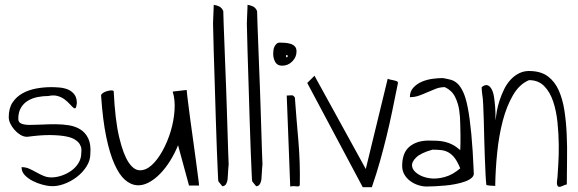

<svg xmlns="http://www.w3.org/2000/svg" viewBox="-20 -779 2419 804"><path d="M70.3 -79.1Q87.9 -79.1 103 -72.3Q118.2 -65.4 132.8 -57.1Q147.5 -48.8 162.6 -42.5Q177.7 -36.1 195.3 -36.1Q215.8 -36.1 237.8 -43.5Q259.8 -50.8 278.3 -64Q296.9 -77.1 308.6 -96.2Q320.3 -115.2 320.3 -137.7Q321.3 -144.5 320.8 -154.3Q320.3 -164.1 314.5 -174.3Q308.6 -184.6 294.9 -193.8Q281.2 -203.1 255.4 -208Q229.5 -212.9 190.4 -213.4Q151.4 -213.9 93.8 -206.1Q79.1 -206.1 65.4 -214.4Q51.8 -222.7 41 -234.9Q30.3 -247.1 23.4 -261.2Q16.6 -275.4 16.6 -288.1Q16.6 -326.2 32.7 -350.1Q48.8 -374 74.2 -388.2Q99.6 -402.3 130.9 -408.2Q162.1 -414.1 194.3 -414.1Q209 -414.1 228 -412.6Q247.1 -411.1 263.2 -404.8Q279.3 -398.4 290.5 -384.8Q301.8 -371.1 301.8 -346.7Q299.8 -330.1 296.4 -326.7Q293 -323.2 286.6 -328.6Q280.3 -334 271.5 -343.8Q262.7 -353.5 250.5 -362.8Q238.3 -372.1 221.2 -377Q204.1 -381.8 182.6 -377Q160.2 -377 137.7 -372.6Q115.2 -368.2 97.2 -357.4Q79.1 -346.7 67.9 -328.1Q56.6 -309.6 56.6 -281.2Q56.6 -266.6 69.8 -261.2Q83 -255.9 105 -255.9Q127 -255.9 154.8 -257.3Q182.6 -258.8 211.9 -258.8Q241.2 -258.8 268.6 -254.4Q295.9 -250 316.9 -236.8Q337.9 -223.6 349.6 -199.2Q361.3 -174.8 358.4 -135.7Q358.4 -107.4 342.3 -82Q326.2 -56.6 301.3 -37.6Q276.4 -18.6 246.1 -7.8Q215.8 2.9 187.5 0Q175.8 -1 155.8 -6.3Q135.7 -11.7 116.7 -21.5Q97.7 -31.2 84 -45.4Q70.3 -59.6 70.3 -79.1Z M403.3 -378.9Q403.3 -383.8 409.7 -388.7Q416 -393.6 425.3 -396.5Q434.6 -399.4 443.4 -400.4Q452.1 -401.4 456.1 -397.5Q461.9 -276.4 479 -204.6Q496.1 -132.8 518.1 -99.6Q540 -66.4 565.4 -65.9Q590.8 -65.4 615.2 -87.4Q639.6 -109.4 660.6 -147.5Q681.6 -185.5 694.8 -229.5Q708 -273.4 710.9 -317.4Q713.9 -361.3 703.1 -395.5L761.7 -402.3Q762.7 -387.7 767.1 -354Q771.5 -320.3 776.9 -277.8Q782.2 -235.4 789.1 -189.5Q795.9 -143.6 800.8 -104Q805.7 -64.5 809.6 -36.6Q813.5 -8.8 813.5 -2H771.5L725.6 -170.9Q711.9 -136.7 692.4 -105.5Q672.9 -74.2 649.9 -50.8Q627 -27.3 601.6 -14.2Q576.2 -1 551.3 -3.4Q526.4 -5.9 502.9 -26.4Q479.5 -46.9 459.5 -91.3Q439.5 -135.7 424.8 -206.1Q410.2 -276.4 403.3 -378.9Z M875 -758.8Q888.7 -756.8 898.9 -751.5Q909.2 -746.1 915 -732.4Q915 -713.9 916.5 -681.2Q918 -648.4 919.4 -605.5Q920.9 -562.5 922.9 -512.7Q924.8 -462.9 926.8 -412.1Q928.7 -361.3 930.2 -311.5Q931.6 -261.7 933.1 -218.8Q934.6 -175.8 935.5 -142.6Q936.5 -109.4 937.5 -91.8Q937.5 -89.8 937 -85Q936.5 -80.1 936 -73.2Q935.5 -66.4 935.1 -60.1Q934.6 -53.7 934.6 -50.8Q933.6 -44.9 933.6 -36.6Q933.6 -28.3 931.6 -20.5Q929.7 -12.7 925.3 -6.3Q920.9 0 911.1 1L894.5 -19.5Q893.6 -20.5 892.1 -56.2Q890.6 -91.8 888.2 -148.9Q885.7 -206.1 883.8 -277.8Q881.8 -349.6 879.4 -422.9Q877 -496.1 875 -563.5Q873 -630.9 872.1 -679.7Q872.1 -683.6 872.6 -695.3Q873 -707 873.5 -719.2Q874 -731.4 874.5 -742.7Q875 -753.9 875 -758.8Z M1016.6 -758.8Q1030.3 -756.8 1040.5 -751.5Q1050.8 -746.1 1056.6 -732.4Q1056.6 -713.9 1058.1 -681.2Q1059.6 -648.4 1061 -605.5Q1062.5 -562.5 1064.5 -512.7Q1066.4 -462.9 1068.4 -412.1Q1070.3 -361.3 1071.8 -311.5Q1073.2 -261.7 1074.7 -218.8Q1076.2 -175.8 1077.1 -142.6Q1078.1 -109.4 1079.1 -91.8Q1079.1 -89.8 1078.6 -85Q1078.1 -80.1 1077.6 -73.2Q1077.1 -66.4 1076.7 -60.1Q1076.2 -53.7 1076.2 -50.8Q1075.2 -44.9 1075.2 -36.6Q1075.2 -28.3 1073.2 -20.5Q1071.3 -12.7 1066.9 -6.3Q1062.5 0 1052.7 1L1036.1 -19.5Q1035.2 -20.5 1033.7 -56.2Q1032.2 -91.8 1029.8 -148.9Q1027.3 -206.1 1025.4 -277.8Q1023.4 -349.6 1021 -422.9Q1018.6 -496.1 1016.6 -563.5Q1014.6 -630.9 1013.7 -679.7Q1013.7 -683.6 1014.2 -695.3Q1014.6 -707 1015.1 -719.2Q1015.6 -731.4 1016.1 -742.7Q1016.6 -753.9 1016.6 -758.8Z M1180.7 -378.9Q1192.4 -378.9 1200.7 -379.9Q1209 -380.9 1214.8 -370.1Q1217.8 -326.2 1221.7 -280.8Q1225.6 -235.4 1229.5 -189.5Q1233.4 -143.6 1234.9 -97.2Q1236.3 -50.8 1235.4 -6.8Q1235.4 -1 1232.4 0.5Q1229.5 2 1224.1 1.5Q1218.8 1 1211.4 0.5Q1204.1 0 1195.3 2ZM1124 -553.7Q1124 -560.5 1125 -568.8Q1126 -577.1 1129.4 -584Q1132.8 -590.8 1138.2 -595.7Q1143.6 -600.6 1151.4 -600.6Q1163.1 -600.6 1174.8 -599.6Q1186.5 -598.6 1197.3 -595.2Q1208 -591.8 1214.8 -584.5Q1221.7 -577.1 1221.7 -563.5Q1221.7 -540 1204.1 -522Q1186.5 -503.9 1161.1 -503.9Q1141.6 -503.9 1132.8 -519Q1124 -534.2 1124 -553.7ZM1180.7 -548.8Q1177.7 -548.8 1177.7 -543.9Q1177.7 -539.1 1180.7 -539.1Q1184.6 -539.1 1184.6 -543.9Q1184.6 -548.8 1180.7 -548.8Z M1266.6 -431.6 1296.9 -461.9 1511.7 -71.3 1603.5 -449.2Q1610.4 -446.3 1618.2 -444.8Q1626 -443.4 1632.3 -441.9Q1638.7 -440.4 1642.6 -438.5Q1646.5 -436.5 1646.5 -431.6Q1633.8 -369.1 1622.6 -314.5Q1611.3 -259.8 1598.6 -208Q1585.9 -156.2 1571.3 -104Q1556.6 -51.8 1537.1 4.9H1499Z M1664.1 -84Q1664.1 -139.6 1694.8 -165Q1725.6 -190.4 1775.4 -190.4Q1794.9 -190.4 1812 -189.5Q1829.1 -188.5 1844.7 -184.6Q1860.4 -180.7 1875.5 -172.9Q1890.6 -165 1907.2 -150.4Q1907.2 -153.3 1907.7 -162.6Q1908.2 -171.9 1908.2 -182.6Q1908.2 -193.4 1908.2 -202.6Q1908.2 -211.9 1908.2 -215.8Q1907.2 -233.4 1907.2 -261.2Q1907.2 -289.1 1902.8 -318.4Q1898.4 -347.7 1885.3 -374Q1872.1 -400.4 1842.8 -414.1Q1822.3 -414.1 1804.7 -407.2Q1787.1 -400.4 1769.5 -392.6Q1752 -384.8 1734.4 -378.4Q1716.8 -372.1 1696.3 -372.1Q1696.3 -396.5 1711.4 -412.6Q1726.6 -428.7 1748 -437.5Q1769.5 -446.3 1793 -449.2Q1816.4 -452.1 1834 -452.1Q1851.6 -449.2 1866.7 -445.3Q1881.8 -441.4 1895 -429.7Q1908.2 -418 1919.4 -394Q1930.7 -370.1 1939 -327.1Q1947.3 -284.2 1953.6 -218.3Q1960 -152.3 1963.9 -56.6Q1965.8 -43.9 1955.6 -34.7Q1945.3 -25.4 1927.7 -19Q1910.2 -12.7 1888.2 -8.3Q1866.2 -3.9 1843.8 -2Q1821.3 0 1800.8 1Q1780.3 2 1766.6 2Q1749 2 1731 -3.9Q1712.9 -9.8 1697.8 -21Q1682.6 -32.2 1673.3 -48.3Q1664.1 -64.5 1664.1 -84ZM1791 -152.3Q1742.2 -138.7 1722.7 -119.6Q1703.1 -100.6 1705.6 -83Q1708 -65.4 1728.5 -51.3Q1749 -37.1 1778.3 -32.7Q1807.6 -28.3 1841.8 -37.6Q1876 -46.9 1907.2 -74.2Q1895.5 -102.5 1883.8 -117.7Q1872.1 -132.8 1858.4 -140.6Q1844.7 -148.4 1828.1 -150.4Q1811.5 -152.3 1791 -152.3Z M2016.6 -4.9Q2014.6 -20.5 2013.2 -50.3Q2011.7 -80.1 2010.3 -117.7Q2008.8 -155.3 2007.8 -196.3Q2006.8 -237.3 2005.9 -274.4Q2004.9 -311.5 2003.4 -341.3Q2002 -371.1 1999 -386.7Q1999 -387.7 1998.5 -391.6Q1998 -395.5 1997.6 -400.4Q1997.1 -405.3 1997.1 -408.7Q1997.1 -412.1 1997.1 -414.1Q2011.7 -425.8 2022 -421.9Q2032.2 -418 2039.1 -404.8Q2045.9 -391.6 2048.8 -372.1Q2051.8 -352.5 2053.2 -333Q2054.7 -313.5 2054.7 -297.4Q2054.7 -281.2 2054.7 -274.4Q2056.6 -291 2060.5 -313.5Q2064.5 -335.9 2072.3 -359.4Q2080.1 -382.8 2091.3 -405.8Q2102.5 -428.7 2119.1 -446.3Q2135.7 -463.9 2156.7 -473.6Q2177.7 -483.4 2205.1 -481.4Q2248 -479.5 2275.9 -458Q2303.7 -436.5 2319.8 -400.4Q2335.9 -364.3 2343.3 -317.4Q2350.6 -270.5 2353 -217.8Q2355.5 -165 2354.5 -110.8Q2353.5 -56.6 2353.5 -6.8Q2344.7 -4.9 2335.9 -0.5Q2327.1 3.9 2321.3 3.4Q2315.4 2.9 2313 -5.4Q2310.5 -13.7 2314.5 -38.1Q2315.4 -55.7 2317.9 -92.3Q2320.3 -128.9 2319.8 -173.8Q2319.3 -218.8 2314.5 -266.6Q2309.6 -314.5 2296.4 -354Q2283.2 -393.6 2258.8 -418.5Q2234.4 -443.4 2195.3 -443.4Q2155.3 -426.8 2128.4 -380.9Q2101.6 -335 2085.4 -273.4Q2069.3 -211.9 2062 -140.1Q2054.7 -68.4 2053.7 0Q2051.8 -1 2046.4 -1Q2041 -1 2034.7 -1.5Q2028.3 -2 2022.9 -2.9Q2017.6 -3.9 2016.6 -4.9Z"/></svg>

Font: Annie Use Your Telescope
Style: Regular
Weight: 400
Designer: Kimberly Geswein
Foundry: Kimberly Geswein
Version: Version 1.002 2001